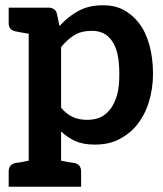

<svg xmlns="http://www.w3.org/2000/svg" viewBox="-20 -542 617 729"><path d="M547 -372C538 -404 525 -432 508 -454C491 -476 471 -493 448 -505C425 -517 399 -522 371 -522C335 -522 304 -515 277 -500C250 -485 227 -467 206 -443L196 -490C194 -498 191 -503 185 -507C179 -511 172 -513 164 -513H89H13V-454C13 -437 21 -427 38 -423C39 -423 41 -422 44 -422C47 -422 52 -420 59 -419C66 -418 77 -416 89 -414V68C77 70 66 73 59 74C52 75 47 76 44 76C41 76 39 77 38 77C21 81 13 92 13 109V167H89H212H288V109C288 92 280 81 263 77C262 77 260 77 257 76C254 75 249 75 242 74C235 73 225 70 212 68V-43C228 -27 247 -15 267 -6C287 3 311 7 340 7C374 7 405 1 432 -13C459 -27 482 -45 501 -69C520 -93 535 -121 545 -154C555 -187 561 -223 561 -261C561 -303 556 -339 547 -372ZM425 -183C419 -161 410 -143 400 -129C389 -115 377 -104 362 -97C347 -90 330 -87 311 -87C292 -87 274 -90 258 -97C242 -104 226 -116 212 -133V-363C228 -383 245 -398 263 -409C281 -420 303 -425 329 -425C345 -425 359 -422 372 -416C385 -410 396 -400 405 -387C414 -374 421 -358 426 -337C431 -316 433 -290 433 -260C433 -230 431 -205 425 -183Z"/></svg>

Font: SVN-Aleo
Style: Bold
Weight: 700
Designer: Alessio Laiso
Version: Version 1.2.2